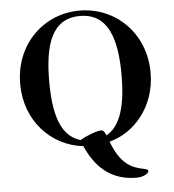

<svg xmlns="http://www.w3.org/2000/svg" viewBox="-60 -766 930 1028"><g transform="rotate(-5 405.0 -252.0)"><path d="M55 -347C55 -150 189 -6 363 14C423 151 516 207 633 207C662 207 698 194 698 175C698 168 684 165 670 162C613 151 551 126 505 2C636 -31 756 -161 756 -347C756 -560 598 -711 405 -711C212 -711 55 -560 55 -347ZM211 -347C211 -540 252 -682 405 -682C558 -682 600 -540 600 -347C600 -188 569 -74 491 -33C484 -55 472 -62 467 -62C438 -62 377 -36 351 -20C242 -51 211 -179 211 -347Z"/></g></svg>

Font: Monomakh Unicode
Style: Regular
Weight: 400
Version: Version 1.2